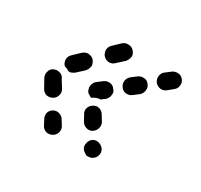

<svg xmlns="http://www.w3.org/2000/svg" viewBox="-83 -536 569 543"><g transform="rotate(30 201.0 -264.0)"><path d="M250 -99Q255 -98 260 -99Q265 -99 269 -102Q278 -107 281 -117Q284 -127 279 -136Q273 -145 263 -148Q253 -151 244 -146Q235 -140 233 -130Q230 -120 235 -111Q238 -107 242 -104Q246 -101 250 -99ZM139 -102Q148 -107 151 -117Q154 -127 149 -136L139 -152Q134 -161 124 -164Q114 -167 105 -162Q96 -157 93 -147Q91 -137 96 -128L105 -111Q110 -102 120 -99Q130 -97 139 -102ZM231 -168Q240 -174 243 -184Q246 -194 241 -203L230 -221Q225 -230 215 -233Q205 -236 196 -230Q187 -225 184 -215Q181 -205 187 -196L197 -178Q202 -169 212 -166Q222 -163 231 -168ZM87 -193Q96 -198 99 -208Q102 -218 97 -227L81 -253Q79 -258 75 -261Q71 -264 66 -265Q61 -266 57 -266Q52 -265 47 -263Q38 -258 36 -248Q33 -238 38 -229L53 -202Q58 -193 68 -190Q78 -188 87 -193ZM161 -275Q162 -280 164 -284Q166 -289 170 -292L187 -305Q195 -311 206 -310Q216 -309 222 -300Q225 -297 227 -292Q228 -287 227 -282Q227 -277 224 -273Q222 -268 218 -265L206 -256Q204 -256 201 -256Q192 -254 185 -250Q183 -249 181 -247Q176 -248 173 -251Q169 -253 166 -256Q163 -260 162 -265Q160 -270 161 -275ZM64 -305Q64 -310 66 -315Q68 -319 72 -323L94 -344Q102 -351 112 -351Q123 -350 130 -343Q133 -339 135 -334Q137 -330 137 -325Q136 -320 134 -315Q132 -311 129 -307L106 -286Q102 -283 97 -281Q93 -279 87 -280Q80 -285 72 -287Q72 -287 71 -287Q71 -287 71 -287Q71 -287 71 -288Q67 -291 66 -296Q64 -300 64 -305ZM243 -317Q249 -308 260 -307Q270 -306 278 -312L295 -325Q303 -332 304 -342Q306 -352 299 -361Q293 -369 283 -370Q272 -371 264 -365L247 -352Q239 -345 238 -335Q237 -325 243 -317ZM149 -385Q149 -380 151 -376Q152 -371 156 -367Q163 -360 173 -359Q184 -359 191 -366L214 -387Q217 -391 219 -395Q221 -400 222 -405Q222 -410 220 -414Q218 -419 215 -422Q208 -430 197 -430Q187 -431 179 -424L157 -403Q153 -399 151 -395Q149 -390 149 -385ZM320 -377Q326 -369 337 -367Q347 -366 355 -372L372 -386Q380 -392 381 -402Q383 -413 376 -421Q370 -429 360 -430Q349 -431 341 -425L324 -412Q316 -406 315 -395Q314 -385 320 -377Z"/></g></svg>

Font: FRB American Cursive Guidelines Dashed Black
Style: Bold Italic
Weight: 900
Italic angle: -25°
Version: Version 2.0;Modular Font Editor K font №1